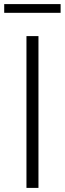

<svg xmlns="http://www.w3.org/2000/svg" viewBox="-46 -916 315 936"><path d="M83 0V-740H141.5V0ZM-25.5 -853.5V-896H249.5V-853.5Z"/></svg>

Font: Encode Sans SemiCondensed SemiCondensed Light
Style: Regular
Weight: 300
Width: 4
Designer: Multiple Designers
Foundry: Impallari Type
Version: Version 3.000; ttfautohint (v1.8.3) -l 8 -r 50 -G 200 -x 14 